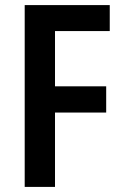

<svg xmlns="http://www.w3.org/2000/svg" viewBox="-20 -734 490 754"><path d="M196 0V-292H397V-395H196V-612H411V-714H77V0Z"/></svg>

Font: Noto Sans Gurmukhi UI Condensed SemiBold
Style: Regular
Weight: 600
Width: 3
Designer: Jelle Bosma - Monotype Design Team
Foundry: Monotype Imaging Inc.
Version: Version 2.004